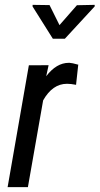

<svg xmlns="http://www.w3.org/2000/svg" viewBox="-20 -771 410 791"><path d="M293.5 -421.4 291.5 -421.9Q272 -425.8 255.9 -425.8Q196.3 -425.8 157.7 -357.4L95.2 -1.5V0H93.8H13.2H11.2L11.7 -2L98.6 -500.5L99.1 -502H100.6L178.2 -502.4H180.2L179.7 -500L170.4 -457Q212.4 -512.2 263.7 -512.2Q264.6 -512.2 266.1 -512.2Q277.3 -511.7 300.8 -504.9H302.7L302.2 -502.9L293.5 -423.3ZM225.1 -667.5 296.9 -749.5 370.1 -751V-744.6L247.1 -611.3H197.8L114.3 -744.1V-751L184.1 -750Z"/></svg>

Font: MAUL Condensed Italic
Style: Condenced Regular Italic
Weight: 400
Italic angle: -12°
Designer: MAUL
Version: Version 1.0; 2020; ttfautohint (v1.8.3)